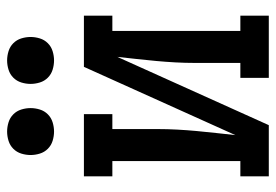

<svg xmlns="http://www.w3.org/2000/svg" viewBox="-138 -638 776 540"><g transform="rotate(-90 250.0 -368.0)"><path d="M24 0V-80H67V-440H24V-520H199V-440H157V-312Q157 -285 155.5 -257.5Q154 -230 151.5 -203Q149 -176 146 -149Q143 -122 140 -94L332 -520H476V-440H433V-80H476V0H301V-80H343V-208Q343 -235 344.5 -262.5Q346 -290 348.5 -317Q351 -344 354 -371Q357 -398 360 -426L168 0ZM350 -604Q337 -604 324 -608Q311 -612 301.5 -621.5Q292 -631 288 -644Q284 -657 284 -670Q284 -683 288 -696Q292 -709 301.5 -718.5Q311 -728 324 -732Q337 -736 350 -736Q363 -736 376 -732Q389 -728 398.5 -718.5Q408 -709 412 -696Q416 -683 416 -670Q416 -657 412 -644Q408 -631 398.5 -621.5Q389 -612 376 -608Q363 -604 350 -604ZM150 -604Q137 -604 124 -608Q111 -612 101.5 -621.5Q92 -631 88 -644Q84 -657 84 -670Q84 -683 88 -696Q92 -709 101.5 -718.5Q111 -728 124 -732Q137 -736 150 -736Q163 -736 176 -732Q189 -728 198.5 -718.5Q208 -709 212 -696Q216 -683 216 -670Q216 -657 212 -644Q208 -631 198.5 -621.5Q189 -612 176 -608Q163 -604 150 -604Z"/></g></svg>

Font: Iosevka Curly Slab Medium
Style: Regular
Weight: 500
Monospace: yes
Designer: Belleve Invis
Foundry: Belleve Invis
Version: Version 22.1.2; ttfautohint (v1.8.4)